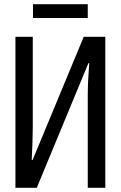

<svg xmlns="http://www.w3.org/2000/svg" viewBox="-20 -888 570 908"><path d="M136 -803H395V-868H136ZM53 0H154L398 -589H402C398 -539 395 -483 395 -437V0H478V-714H376L134 -131H130C133 -194 135 -244 135 -285V-714H53Z"/></svg>

Font: Noto Sans Mono Condensed
Style: Regular
Weight: 400
Width: 3
Designer: Monotype Design Team
Foundry: Monotype Imaging Inc.
Version: Version 2.014